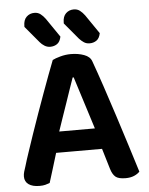

<svg xmlns="http://www.w3.org/2000/svg" viewBox="-57 -877 724 933"><g transform="rotate(-5 305.0 -410.0)"><path d="M416 -143H192Q181 -106 168.5 -66Q156 -26 148 0Q138 4 126.5 7Q115 10 98 10Q64 10 45 -3.5Q26 -17 26 -42Q26 -54 29.5 -65.5Q33 -77 38 -92Q46 -120 59.5 -159.5Q73 -199 88.5 -245.5Q104 -292 122 -341.5Q140 -391 156.5 -437.5Q173 -484 188.5 -524.5Q204 -565 215 -594Q228 -601 253.5 -608Q279 -615 305 -615Q340 -615 369 -604.5Q398 -594 406 -571Q426 -516 450 -444.5Q474 -373 498.5 -297Q523 -221 546 -148Q569 -75 587 -17Q577 -6 559.5 1.5Q542 9 518 9Q483 9 468.5 -3.5Q454 -16 446 -43ZM304 -501Q295 -476 284.5 -445Q274 -414 262.5 -380.5Q251 -347 239 -312.5Q227 -278 216 -245H390L309 -501ZM92 -766V-771Q92 -800 107.5 -815Q123 -830 146 -830Q163 -830 175.5 -820.5Q188 -811 199 -796L262 -704Q257 -679 242.5 -669Q228 -659 209 -659Q194 -659 181 -667Q168 -675 159 -686ZM284 -766V-771Q284 -800 299.5 -815Q315 -830 338 -830Q355 -830 367.5 -820.5Q380 -811 391 -796L454 -704Q449 -679 434.5 -669Q420 -659 401 -659Q385 -659 373 -667Q361 -675 351 -686Z"/></g></svg>

Font: Baloo 2 Latin SemiBold
Style: Regular
Weight: 400
Designer: Sarang Kulkarni and Ek Type
Foundry: Ek Type
Version: Version 1.001